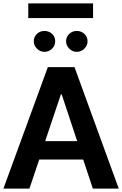

<svg xmlns="http://www.w3.org/2000/svg" viewBox="-20 -1101 713 1121"><path d="M145 -1081.1V-995.6H523.4V-1081.1ZM465.8 -169.4 522 0H673.3L415 -709H259.3L0 0H151.9L209 -169.4ZM340.3 -549.8 430.7 -276.9H243.7L335.4 -549.8ZM177.2 -860.4C177.2 -843.3 183.6 -829.1 195.8 -816.9C208 -804.7 222.7 -798.3 239.7 -798.3C256.8 -798.3 272 -804.7 284.2 -816.9C296.4 -829.1 302.2 -843.3 302.2 -860.4C302.2 -877.4 296.4 -891.6 284.2 -903.3C272 -914.6 256.8 -920.4 239.7 -920.4C222.7 -920.4 208 -914.6 195.8 -903.3C183.6 -891.6 177.2 -877.4 177.2 -860.4ZM365.7 -860.4C365.7 -843.3 372.1 -829.1 384.3 -816.9C396.5 -804.7 411.1 -798.3 428.2 -798.3C445.3 -798.3 460.4 -804.7 472.7 -816.9C484.9 -829.1 491.2 -843.3 491.2 -860.4C491.2 -877.4 484.9 -891.6 472.7 -903.3C460.4 -914.6 445.3 -920.4 428.2 -920.4C411.1 -920.4 396.5 -914.6 384.3 -903.3C372.1 -891.6 365.7 -877.4 365.7 -860.4Z"/></svg>

Font: Estedad Bold
Style: Regular
Weight: 700
Designer: Amin Abedi
Version: Version 7.3